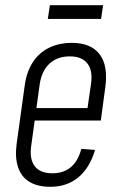

<svg xmlns="http://www.w3.org/2000/svg" viewBox="-20 -712 470 739"><path d="M174 7Q125 7 93.5 -12Q62 -31 49.5 -68.5Q37 -106 44 -158L75 -382Q82 -435 106 -472Q130 -509 168.5 -528Q207 -547 257 -547Q330 -547 363.5 -503Q397 -459 385 -374L368 -248H103L110 -296H327L312 -262L330 -387Q338 -440 316.5 -467.5Q295 -495 249 -495Q201 -495 171 -467.5Q141 -440 133 -389L100 -150Q93 -99 114 -72Q135 -45 182 -45Q224 -45 252 -68Q280 -91 293 -139L346 -135Q325 -65 281 -29Q237 7 174 7ZM377 -692 369 -639H164L172 -692Z"/></svg>

Font: Pathway Extreme Condensed Thin
Style: Italic
Weight: 250
Width: 3
Italic angle: -8°
Version: Version 1.001;gftools[0.9.26]